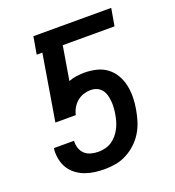

<svg xmlns="http://www.w3.org/2000/svg" viewBox="-135 -841 869 955"><g transform="rotate(-20 300.0 -363.5)"><path d="M258 8Q231 8 205 4.5Q179 1 155.5 -7.5Q132 -16 111.5 -31Q91 -46 77.5 -66.5Q64 -87 58 -112Q52 -137 53 -164L55 -177H161V-174Q160 -154 166.5 -136Q173 -118 186.5 -106Q200 -94 219 -89Q238 -84 258 -84Q276 -84 294 -88.5Q312 -93 328 -103.5Q344 -114 356.5 -129Q369 -144 377.5 -161Q386 -178 391 -195.5Q396 -213 399 -231Q402 -248 403 -265.5Q404 -283 402.5 -299.5Q401 -316 396.5 -332Q392 -348 382 -360.5Q372 -373 357 -379.5Q342 -386 324 -386Q306 -386 287 -380Q268 -374 252.5 -361Q237 -348 227 -330.5Q217 -313 213 -294H105L163 -643H133L149 -735H561L545 -643H271L241 -464Q261 -472 282.5 -475Q304 -478 324 -478Q357 -478 388 -470.5Q419 -463 443 -445Q467 -427 482.5 -400.5Q498 -374 504.5 -343.5Q511 -313 510.5 -280.5Q510 -248 504 -216Q499 -187 490 -158Q481 -129 465 -102.5Q449 -76 425.5 -54Q402 -32 374.5 -17.5Q347 -3 317 2.5Q287 8 258 8Z"/></g></svg>

Font: Iosevka SS04 SmBd Ex Obl
Style: Regular
Weight: 600
Width: 7
Italic angle: -9°
Monospace: yes
Designer: Belleve Invis
Foundry: Belleve Invis
Version: Version 19.0.0; ttfautohint (v1.8.4)